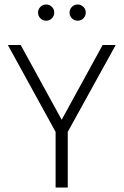

<svg xmlns="http://www.w3.org/2000/svg" viewBox="-20 -833 549 853"><path d="M149 -777Q149 -792 159.5 -802.5Q170 -813 185 -813Q200 -813 210.5 -802.5Q221 -792 221 -777Q221 -762 210.5 -751.5Q200 -741 185 -741Q170 -741 159.5 -751.5Q149 -762 149 -777ZM289 -777Q289 -792 299.5 -802.5Q310 -813 325 -813Q340 -813 350.5 -802.5Q361 -792 361 -777Q361 -762 350.5 -751.5Q340 -741 325 -741Q310 -741 299.5 -751.5Q289 -762 289 -777ZM15 -633H72L254 -301L436 -633H494L281 -247V0H227V-247Z"/></svg>

Font: TajawalTap
Style: Regular
Weight: 300
Designer: Boutros Fonts
Foundry: Created by Boutros International 2017
Version: Version 2.700